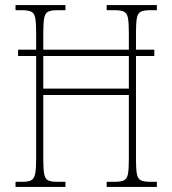

<svg xmlns="http://www.w3.org/2000/svg" viewBox="-20 -734 676 754"><path d="M41 0V-20H67Q91 -20 102.5 -26Q114 -32 118 -51Q122 -70 122 -108V-514H51V-539H122V-606Q122 -644 118.5 -663Q115 -682 103 -688Q91 -694 65 -694H41V-714H237V-694H205Q181 -694 169 -688Q157 -682 153.5 -663Q150 -644 150 -606V-539H486V-606Q486 -644 482.5 -663Q479 -682 467 -688Q455 -694 430 -694H399V-714H596V-694H570Q545 -694 533 -688Q521 -682 517.5 -663Q514 -644 514 -606V-539H586V-514H514V-108Q514 -70 517.5 -51Q521 -32 533 -26Q545 -20 570 -20H596V0H399V-20H430Q455 -20 467 -26Q479 -32 482.5 -51Q486 -70 486 -108V-361H150V-108Q150 -70 153.5 -51Q157 -32 168.5 -26Q180 -20 205 -20H237V0ZM150 -386H486V-514H150Z"/></svg>

Font: Noto Serif Tamil Condensed Thin
Style: Italic
Weight: 100
Width: 3
Italic angle: -12°
Designer: Indian Type Foundry, Tom Grace, and the Monotype Design Team
Foundry: Monotype Imaging Inc.
Version: Version 2.003; ttfautohint (v1.8.4.7-5d5b)